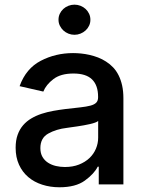

<svg xmlns="http://www.w3.org/2000/svg" viewBox="-20 -776 609 808"><path d="M45.8 -154.1Q45.8 -185.4 54.2 -208.6Q62.5 -231.9 77.2 -248.9Q92 -266 111.9 -277.7Q131.7 -289.4 155 -297.1Q178.3 -304.7 203.8 -309.3Q229.4 -313.9 255 -317.1Q291.9 -321.4 318 -324.2Q344.1 -327.1 360.6 -331.5Q377.1 -335.9 384.9 -343.9Q392.8 -351.9 392.8 -366.5V-369Q392.8 -416.9 367.4 -441.8Q342 -466.6 289.1 -466.6Q235.4 -466.6 204.9 -443.2Q174 -419.7 162.3 -390.6L62.5 -413.4Q89.1 -487.6 151.6 -520.2Q213.8 -552.6 287.6 -552.6Q303.6 -552.6 321.4 -550.8Q339.1 -549 357.1 -544.9Q375 -540.8 392.6 -534.1Q410.2 -527.3 426.1 -517Q442.5 -506.7 456 -492.5Q469.5 -478.3 479 -459.3Q488.6 -440.3 494 -416.2Q499.3 -392 499.3 -362.2V0H395.6V-74.6H391.3Q376.1 -44.4 337 -16Q298.3 12.1 230.1 12.1Q191.4 12.1 157.7 1.2Q123.9 -9.6 99.1 -30.7Q74.2 -51.8 60 -82.9Q45.8 -114 45.8 -154.1ZM149.9 -152.7Q149.9 -131 158.7 -115.8Q167.6 -100.5 182.4 -91.1Q197.1 -81.7 215.6 -77.4Q234 -73.2 253.2 -73.2Q286.6 -73.2 312.5 -83.5Q338.4 -93.8 356.4 -110.8Q374.3 -127.8 383.7 -150.2Q393.1 -172.6 393.1 -196.7V-267Q389.6 -263.5 380.3 -260.1Q371.1 -256.7 358.8 -253.9Q346.6 -251.1 332.6 -248.6Q318.5 -246.1 305.2 -244.1Q291.9 -242.2 280.4 -240.6Q268.8 -239 261.7 -237.9Q216.3 -232.6 182.9 -213.8Q149.9 -195.3 149.9 -152.7ZM293.3 -756.4Q306.8 -756.4 318.9 -751.6Q331 -746.8 340.2 -738.3Q349.4 -729.8 354.9 -718.2Q360.4 -706.7 360.4 -692.8Q360.4 -679.3 354.9 -667.8Q349.4 -656.2 340 -647.7Q330.6 -639.2 318.5 -634.4Q306.5 -629.6 293.3 -629.6Q280.2 -629.6 268.1 -634.4Q256 -639.2 246.8 -647.7Q237.6 -656.2 231.9 -667.8Q226.2 -679.3 226.2 -692.8Q226.2 -706.7 231.7 -718.2Q237.2 -729.8 246.4 -738.3Q255.7 -746.8 267.9 -751.6Q280.2 -756.4 293.3 -756.4Z"/></svg>

Font: Inter P Medium
Style: Regular
Weight: 500
Designer: Rasmus Andersson
Foundry: rsms
Version: Version 3.018;git-588b23468